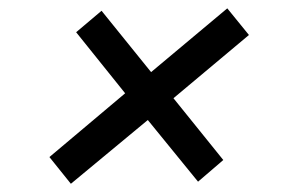

<svg xmlns="http://www.w3.org/2000/svg" viewBox="-20 -584 690 467"><path d="M152.4 -137 100.2 -202 284.4 -357.1 165.2 -505.6 227 -557.8 347.5 -408.6 532.8 -563.7 585.5 -498.9 401.9 -345.1 523.1 -194.8 461.7 -142.1 339.5 -292.1Z"/></svg>

Font: REM Medium
Style: Italic
Weight: 500
Italic angle: -11°
Designer: Octavio Pardo
Foundry: Ashler Design
Version: Version 1.005;gftools[0.9.28]